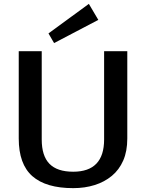

<svg xmlns="http://www.w3.org/2000/svg" viewBox="-20 -965 755 994"><path d="M359 9Q218 9 147.5 -53Q77 -115 77 -248V-700H196V-243Q196 -158 236 -117Q276 -76 359 -76Q519 -76 519 -243V-700H639V-248Q639 -182 618 -134Q597 -86 559 -54.5Q521 -23 470 -7Q419 9 359 9ZM489 -862 260 -742 231 -792 440 -945Z"/></svg>

Font: Pathway Extreme 72pt SemiBold
Style: Regular
Weight: 600
Designer: Eduardo Rodriguez Tunni
Foundry: Eduardo Rodriguez Tunni
Version: Version 1.001;gftools[0.9.26]